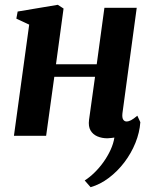

<svg xmlns="http://www.w3.org/2000/svg" viewBox="-20 -565 632 799"><path d="M489.5 -93.5Q487.5 -75 492.8 -67.2Q498 -59.5 506.5 -59.5Q515.5 -59.5 525.5 -64.8Q535.5 -70 551.5 -83.5L564 -56.5Q561 -13.5 543.5 29.8Q526 73 497.5 110.5Q469 148 433 175.2Q397 202.5 357 214L332.5 186Q353 173 373.2 153.2Q393.5 133.5 410.8 109.2Q428 85 440 59Q452 33 456 7.5Q452.5 8 443 9.2Q433.5 10.5 427 10.5Q404 10.5 385.2 2.5Q366.5 -5.5 356.8 -22.2Q347 -39 350.5 -66L375.5 -245.5H206L172 0H38L101.5 -462.5L48 -487.5L53.5 -517L220.5 -545L244.5 -529.5L213 -297.5H382.5L414.5 -532.5H549Z"/></svg>

Font: Merriweather 72pt
Style: Bold Italic
Weight: 700
Italic angle: -7.8°
Version: Version 2.101